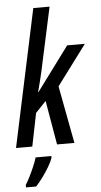

<svg xmlns="http://www.w3.org/2000/svg" viewBox="-66 -798 555 1058"><g transform="rotate(-5 212.0 -269.5)"><path d="M-2 0 160 -760H250L173 -404Q168 -383 161.5 -356Q155 -329 146 -296H148L328 -539H426L261 -318L321 0H225L183 -244L125 -183L88 0ZM34 207Q45 190 58 164Q71 138 83 110Q95 82 101 61H188V71Q181 92 164 120.5Q147 149 127 176Q107 203 90 221H34Z"/></g></svg>

Font: Noto Sans ExtraCondensed Medium
Style: Italic
Weight: 500
Width: 2
Italic angle: -12°
Designer: Monotype Design Team
Foundry: Monotype Imaging Inc.
Version: Version 2.013; ttfautohint (v1.8.4.7-5d5b)